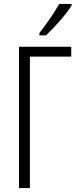

<svg xmlns="http://www.w3.org/2000/svg" viewBox="-20 -950 389 970"><path d="M342 -930H279C251 -881 220 -836 179 -783V-771H212C252 -808 313 -876 342 -922ZM340 -714H76V0H131V-664H340Z"/></svg>

Font: Noto Sans UI Condensed Light
Style: Regular
Weight: 300
Width: 3
Designer: Monotype Design Team
Foundry: Monotype Imaging Inc.
Version: Version 1.901